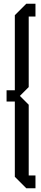

<svg xmlns="http://www.w3.org/2000/svg" viewBox="-20 -780 219 1023"><path d="M120 223 59 162V-239H15V-299H59V-699L120 -760H169V-692H133V-316L86 -269L133 -222V155H169V223Z"/></svg>

Font: Commune Nuit Debout
Style: Regular
Weight: 400
Designer: Sébastien Marchal
Foundry: Sébastien Marchal
Version: Version 1.003;PS 1.3;hotconv 1.0.88;makeotf.lib2.5.647800